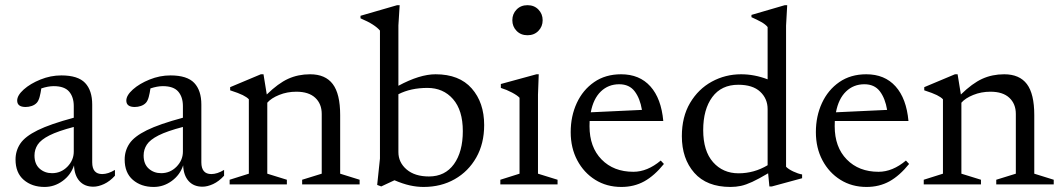

<svg xmlns="http://www.w3.org/2000/svg" viewBox="-20 -730 4199 760"><path d="M349.5 9Q314.5 9 294.5 -13.5Q274.5 -36 273 -75.5Q260.5 -37.5 228 -13.8Q195.5 10 156.5 10Q106.5 10 74 -18Q41.5 -46 41.5 -98.5Q41.5 -133.5 60.5 -161.8Q79.5 -190 129.2 -214.5Q179 -239 272 -264V-310Q272 -346 253.5 -367.5Q235 -389 192.5 -389Q170.5 -389 143.5 -380Q141 -362 136.8 -346.2Q132.5 -330.5 125.5 -323Q117.5 -314.5 105.5 -310.5Q93.5 -306.5 81.5 -306.5Q48 -306.5 48 -332Q48 -352.5 74 -375.8Q100 -399 140.2 -415.2Q180.5 -431.5 223 -431.5Q288.5 -431.5 316.8 -401.8Q345 -372 345 -316V-87.5Q345 -41 384.5 -41Q408 -41 435 -57.5V-34.5Q414.5 -12 391.8 -1.5Q369 9 349.5 9ZM116.5 -114.5Q116.5 -80.5 136.8 -62.5Q157 -44.5 186 -44.5Q221.5 -44.5 246.8 -70.2Q272 -96 272 -130V-227.5Q209 -211 175.5 -194Q142 -177 129.2 -157.5Q116.5 -138 116.5 -114.5Z M781.5 9Q746.5 9 726.5 -13.5Q706.5 -36 705 -75.5Q692.5 -37.5 660 -13.8Q627.5 10 588.5 10Q538.5 10 506 -18Q473.5 -46 473.5 -98.5Q473.5 -133.5 492.5 -161.8Q511.5 -190 561.2 -214.5Q611 -239 704 -264V-310Q704 -346 685.5 -367.5Q667 -389 624.5 -389Q602.5 -389 575.5 -380Q573 -362 568.8 -346.2Q564.5 -330.5 557.5 -323Q549.5 -314.5 537.5 -310.5Q525.5 -306.5 513.5 -306.5Q480 -306.5 480 -332Q480 -352.5 506 -375.8Q532 -399 572.2 -415.2Q612.5 -431.5 655 -431.5Q720.5 -431.5 748.8 -401.8Q777 -372 777 -316V-87.5Q777 -41 816.5 -41Q840 -41 867 -57.5V-34.5Q846.5 -12 823.8 -1.5Q801 9 781.5 9ZM548.5 -114.5Q548.5 -80.5 568.8 -62.5Q589 -44.5 618 -44.5Q653.5 -44.5 678.8 -70.2Q704 -96 704 -130V-227.5Q641 -211 607.5 -194Q574 -177 561.2 -157.5Q548.5 -138 548.5 -114.5Z M1176 -18.5 1253.5 -42.5V-279Q1253.5 -319 1227.8 -343Q1202 -367 1153 -367Q1116.5 -367 1085 -354.2Q1053.5 -341.5 1038 -323.5V-42.5L1115.5 -18.5V0H889V-18.5L965 -42.5V-337Q957 -345.5 941 -353.5Q925 -361.5 891 -372.5V-385L1012.5 -436H1023L1036 -356Q1081 -400 1120.5 -418Q1160 -436 1207.5 -436Q1268 -436 1297.2 -397.2Q1326.5 -358.5 1326.5 -274.5V-42.5L1403.5 -18.5V0H1176Z M1896.5 -235Q1896.5 -161.5 1865.2 -106.5Q1834 -51.5 1780 -20.8Q1726 10 1656.5 10Q1630 10 1602 3.8Q1574 -2.5 1541.5 -16.5L1489 8L1473 2L1484 -102.5V-609Q1474.5 -620.5 1455.5 -632.8Q1436.5 -645 1407 -657.5V-667.5L1552 -709.5H1562L1557 -629.5V-390.5Q1641.5 -436 1704 -436Q1798 -436 1847.2 -380Q1896.5 -324 1896.5 -235ZM1557 -128Q1557 -87 1589.5 -59.2Q1622 -31.5 1678 -31.5Q1741.5 -31.5 1776.8 -80.2Q1812 -129 1812 -211Q1812 -293.5 1773.2 -337.8Q1734.5 -382 1672 -382Q1606 -382 1557 -357Z M2068 -590.5Q2041.5 -590.5 2024.8 -607.8Q2008 -625 2008 -650Q2008 -675 2024.8 -692.2Q2041.5 -709.5 2068 -709.5Q2094.5 -709.5 2111.2 -692.2Q2128 -675 2128 -650Q2128 -625 2111.2 -607.8Q2094.5 -590.5 2068 -590.5ZM2112.5 -436 2109.5 -355V-42.5L2187 -18.5V0H1960.5V-18.5L2036.5 -42.5V-343Q2028.5 -352 2007 -363.5Q1985.5 -375 1962.5 -382V-397.5L2103.5 -436Z M2438.5 -436Q2511.5 -436 2554.5 -388Q2597.5 -340 2605.5 -251H2314Q2313.5 -241 2313.5 -230.5Q2313.5 -147.5 2361.2 -98.8Q2409 -50 2487 -50Q2542.5 -50 2595.5 -94.5L2608 -81Q2570.5 -34.5 2530.2 -12.2Q2490 10 2439.5 10Q2381.5 10 2336.2 -18.2Q2291 -46.5 2265 -95.5Q2239 -144.5 2239 -207Q2239 -270 2263 -322Q2287 -374 2331.8 -405Q2376.5 -436 2438.5 -436ZM2431 -396.5Q2388 -396.5 2358.2 -367.8Q2328.5 -339 2318.5 -285.5L2521 -295Q2513.5 -340.5 2492.2 -368.5Q2471 -396.5 2431 -396.5Z M3025.5 8 3020.5 -44Q2982.5 -21.5 2957.5 -10Q2932.5 1.5 2912.8 5.8Q2893 10 2871.5 10Q2777.5 10 2728.2 -46Q2679 -102 2679 -191Q2679 -267.5 2711.5 -322.5Q2744 -377.5 2797.5 -406.8Q2851 -436 2913.5 -436Q2966 -436 3018.5 -416V-623Q3009.5 -634 2992.8 -643.2Q2976 -652.5 2954.5 -662V-671L3086.5 -709.5H3096L3091.5 -628.5V-70Q3100.5 -60.5 3120 -51.2Q3139.5 -42 3155 -39.5V-24.5L3035.5 8ZM3018.5 -298Q3018.5 -339.5 2989 -367Q2959.5 -394.5 2902.5 -394.5Q2835.5 -394.5 2799.5 -345.8Q2763.5 -297 2763.5 -215Q2763.5 -132.5 2802.5 -88.2Q2841.5 -44 2903.5 -44Q2965 -44 3018.5 -76Z M3409 -436Q3482 -436 3525 -388Q3568 -340 3576 -251H3284.5Q3284 -241 3284 -230.5Q3284 -147.5 3331.8 -98.8Q3379.5 -50 3457.5 -50Q3513 -50 3566 -94.5L3578.5 -81Q3541 -34.5 3500.8 -12.2Q3460.5 10 3410 10Q3352 10 3306.8 -18.2Q3261.5 -46.5 3235.5 -95.5Q3209.5 -144.5 3209.5 -207Q3209.5 -270 3233.5 -322Q3257.5 -374 3302.2 -405Q3347 -436 3409 -436ZM3401.5 -396.5Q3358.5 -396.5 3328.8 -367.8Q3299 -339 3289 -285.5L3491.5 -295Q3484 -340.5 3462.8 -368.5Q3441.5 -396.5 3401.5 -396.5Z M3923.5 -18.5 4001 -42.5V-279Q4001 -319 3975.2 -343Q3949.5 -367 3900.5 -367Q3864 -367 3832.5 -354.2Q3801 -341.5 3785.5 -323.5V-42.5L3863 -18.5V0H3636.5V-18.5L3712.5 -42.5V-337Q3704.5 -345.5 3688.5 -353.5Q3672.5 -361.5 3638.5 -372.5V-385L3760 -436H3770.5L3783.5 -356Q3828.5 -400 3868 -418Q3907.5 -436 3955 -436Q4015.5 -436 4044.8 -397.2Q4074 -358.5 4074 -274.5V-42.5L4151 -18.5V0H3923.5Z"/></svg>

Font: Newsreader Text
Style: Regular
Weight: 400
Designer: Hugues Gentile
Foundry: Production Type
Version: Version 1.002